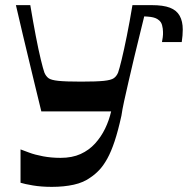

<svg xmlns="http://www.w3.org/2000/svg" viewBox="-20 -720 743 748"><path d="M60 -8V-138Q71 -134 93.5 -125.5Q116 -117 148 -111Q180 -105 216 -105Q261 -105 294 -120Q327 -135 350.5 -161Q374 -187 389.5 -219Q405 -251 413 -286H141Q126 -347 114.5 -395Q103 -443 92 -488.5Q81 -534 69 -584.5Q57 -635 42 -700H98Q109 -634 119.5 -579.5Q130 -525 139 -488Q148 -451 153 -437Q159 -423 169 -415.5Q179 -408 207.5 -405Q236 -402 296 -402Q356 -402 384.5 -405Q413 -408 423.5 -415.5Q434 -423 440 -437Q445 -451 454 -488Q463 -525 474 -579.5Q485 -634 496 -700H552Q540 -647 527 -595.5Q514 -544 502.5 -495Q491 -446 481 -403Q471 -360 463.5 -325.5Q456 -291 453 -269Q440 -210 426.5 -169.5Q413 -129 398 -102Q383 -75 367 -58Q351 -41 333 -29Q306 -9 267.5 -0.5Q229 8 182 8Q141 8 108.5 2.5Q76 -3 60 -8ZM495 -657 505 -700Q516 -700 530 -700Q544 -700 571 -700Q616 -700 642 -690Q668 -680 680 -658.5Q692 -637 692 -605Q692 -594 691 -581.5Q690 -569 688 -556H611Q613 -568 614 -574.5Q615 -581 615 -585.5Q615 -590 615 -596Q615 -608 611.5 -621.5Q608 -635 598 -642Q588 -651 567.5 -654Q547 -657 495 -657Z"/></svg>

Font: Ojuju SemiBold
Style: Regular
Weight: 600
Designer: Chisaokwu Joboson, Mirko Velimirovic
Foundry: Udi Foundry
Version: Version 1.000